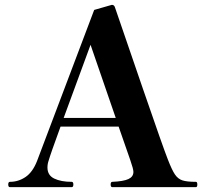

<svg xmlns="http://www.w3.org/2000/svg" viewBox="-20 -773 848 793"><path d="M795 -11Q795 0 789 0H444Q437 0 437 -11Q437 -22 444 -22Q490 -24 510.5 -33.5Q531 -43 531 -63Q531 -75 518 -112L470 -250H230Q189 -138 181 -110Q176 -96 176 -81Q176 -49 204 -35.5Q232 -22 276 -22Q283 -22 283 -11Q283 0 276 0H21Q14 0 14 -11Q14 -22 21 -22Q56 -22 85.5 -42Q115 -62 133 -108L369 -732L442 -753Q452 -753 455 -742Q486 -651 570 -407Q654 -163 673 -115Q690 -71 702.5 -52.5Q715 -34 733.5 -28Q752 -22 789 -22Q795 -22 795 -11ZM458 -286 354 -588 243 -286Z"/></svg>

Font: Shippori Mincho ExtraBold
Style: Regular
Weight: 800
Designer: FONTDASU
Foundry: FONTDASU / Google Inc. / but / Adobe
Version: Version 3.110; ttfautohint (v1.8.3)